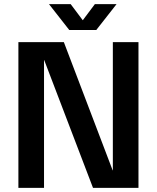

<svg xmlns="http://www.w3.org/2000/svg" viewBox="-20 -909 759 929"><path d="M69 0V-705H289L525 -85H526V-705H650V0H430L194 -618H193V0ZM315 -764 217 -889H322L406 -777H355L439 -889H544L446 -764Z"/></svg>

Font: TikTok Sans 24pt SemiBold
Style: Regular
Weight: 600
Version: Version 4.000